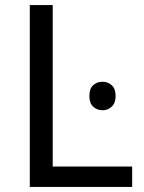

<svg xmlns="http://www.w3.org/2000/svg" viewBox="-20 -734 564 754"><path d="M97 0V-714H187V-80H499V0ZM383 -413Q403 -413 418.5 -399.5Q434 -386 434 -357Q434 -329 418.5 -315Q403 -301 383 -301Q361 -301 346 -315Q331 -329 331 -357Q331 -386 346 -399.5Q361 -413 383 -413Z"/></svg>

Font: Noto Sans Ambassadori
Style: Regular
Weight: 400
Designer: Monotype Design Team
Foundry: Monotype Imaging Inc.
Version: Version 2.013